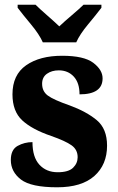

<svg xmlns="http://www.w3.org/2000/svg" viewBox="-20 -786 503 816"><path d="M223 10Q327 10 381 -38Q435 -86 435 -167Q435 -239 391 -275.5Q347 -312 276 -338Q207 -362 183 -380Q159 -398 159 -430Q159 -458 179.5 -472.5Q200 -487 230 -487Q269 -487 293.5 -460.5Q318 -434 318 -385Q416 -385 416 -453Q416 -489 376.5 -519Q337 -549 244 -549Q149 -549 91 -508.5Q33 -468 33 -385Q33 -313 74.5 -274.5Q116 -236 198 -208Q258 -187 284 -168.5Q310 -150 310 -118Q310 -92 290.5 -73Q271 -54 225 -54Q177 -54 147.5 -86Q118 -118 118 -182Q84 -182 55 -166Q26 -150 26 -106Q26 -56 69 -23Q112 10 223 10ZM162 -606H304Q319 -640 354 -682Q389 -724 411 -753V-766H335Q318 -749 285.5 -721.5Q253 -694 232 -674Q211 -694 179.5 -721.5Q148 -749 131 -766H55V-753Q77 -724 112 -682Q147 -640 162 -606Z"/></svg>

Font: Noto Serif SemiCondensed Extra
Style: Regular
Weight: 800
Width: 4
Designer: Monotype Design Team
Foundry: Monotype Imaging Inc.
Version: Version 1.002